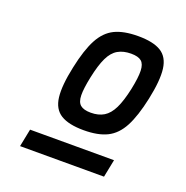

<svg xmlns="http://www.w3.org/2000/svg" viewBox="-118 -923 836 864"><g transform="rotate(20 300.0 -490.5)"><path d="M313 -332Q241 -332 203 -355.5Q165 -379 158.5 -433.5Q152 -488 172 -581Q191 -671 218 -721.5Q245 -772 288 -793Q331 -814 400 -814Q472 -814 509.5 -791Q547 -768 554 -714Q561 -660 541 -566Q522 -477 495 -426Q468 -375 425 -353.5Q382 -332 313 -332ZM316 -417Q353 -417 378.5 -432.5Q404 -448 421.5 -484Q439 -520 452 -581Q464 -639 463 -671Q462 -703 446.5 -716Q431 -729 397 -729Q360 -729 334 -714Q308 -699 291 -663.5Q274 -628 261 -566Q249 -509 249.5 -476.5Q250 -444 266 -430.5Q282 -417 316 -417ZM69 -167 86 -252H488L471 -167Z"/></g></svg>

Font: Victor Mono Thin SemiBold
Style: Italic
Weight: 600
Italic angle: -12°
Monospace: yes
Version: Version 1.561;gftools[0.9.30]